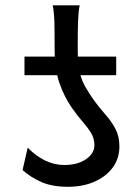

<svg xmlns="http://www.w3.org/2000/svg" viewBox="-20 -699 531 731"><path d="M65.9 -51.3 85.4 -136.7Q116.2 -105.5 151.4 -88.1Q186.5 -70.8 224.6 -70.8Q275.4 -70.8 307.4 -92.8Q339.4 -114.7 339.4 -146.5Q339.4 -171.9 327.1 -192.1Q314.9 -212.4 295.4 -234.6Q275.9 -256.8 253.9 -288.1Q225.1 -329.1 206.5 -382.1Q188 -435.1 188 -512.7Q188 -581.1 187 -616Q186 -650.9 180.7 -678.7H283.2Q278.3 -650.9 277.1 -616Q275.9 -581.1 275.9 -512.7Q275.9 -460.9 282.7 -428.2Q289.6 -395.5 303.7 -370.4Q317.9 -345.2 339.4 -314.9Q359.4 -287.6 381.6 -262.7Q403.8 -237.8 419.2 -209Q434.6 -180.2 434.6 -141.6Q434.6 -95.2 408.7 -60.5Q382.8 -25.9 338.6 -6.8Q294.4 12.2 239.3 12.2Q179.2 12.2 138.4 -5.6Q97.7 -23.4 65.9 -51.3ZM422.4 -412.6H73.2V-483.4H422.4Z"/></svg>

Font: Andika LitF DSA DSG
Style: Regular
Weight: 400
Designer: Victor Gaultney, Annie Olsen, Julie Remington, Don Collingsworth, Eric Hays, Becca Hirsbrunner
Foundry: SIL International
Version: Version 6.200 ; LitF DSA DSG; ttfautohint (v1.8.3.10-c5d8)